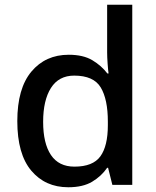

<svg xmlns="http://www.w3.org/2000/svg" viewBox="-20 -780 660 810"><path d="M268 10Q171 10 112 -60Q53 -130 53 -269Q53 -407 112.5 -478Q172 -549 270 -549Q331 -549 369.5 -526Q408 -503 433 -470H438Q436 -484 434 -511.5Q432 -539 432 -558V-760H538V0H454L436 -72H432Q408 -37 369 -13.5Q330 10 268 10ZM294 -77Q372 -77 403.5 -120.5Q435 -164 435 -252V-267Q435 -361 405 -411Q375 -461 293 -461Q228 -461 195 -409Q162 -357 162 -266Q162 -175 195 -126Q228 -77 294 -77Z"/></svg>

Font: Noto Sans Myanmar UI Medium
Style: Regular
Weight: 500
Designer: Monotype Design Team
Foundry: Monotype Imaging Inc.
Version: Version 2.103; ttfautohint (v1.8.4.7-5d5b)